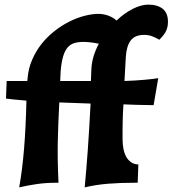

<svg xmlns="http://www.w3.org/2000/svg" viewBox="-20 -790 746 830"><path d="M236.3 -347.2Q233.9 -299.3 232.2 -257.6Q230.5 -215.8 229.7 -175.3Q229 -134.8 229.7 -92.3Q230.5 -49.8 232.9 0H225.1Q177.7 0 137.9 5.9Q98.1 11.7 63 20Q76.7 -56.6 84.2 -149.7Q91.8 -242.7 94.2 -355Q84.5 -356 69.6 -357.2Q54.7 -358.4 40.5 -359.9L5.9 -363.8L8.8 -439.9H98.1L99.1 -450.2Q102.5 -493.7 118.7 -531.2Q134.8 -568.8 159.4 -599.9Q184.1 -630.9 215.1 -655.3Q246.1 -679.7 279.1 -696.3Q312 -712.9 344.7 -721.4Q377.4 -730 405.8 -730Q427.7 -730 448.2 -722.4Q468.8 -714.8 483.9 -701.2Q517.6 -733.4 554 -751.7Q590.3 -770 621.1 -770Q660.6 -770 683.3 -752Q706.1 -733.9 706.1 -695.8Q706.1 -681.6 703.1 -670.7Q700.2 -659.7 695.1 -650.6Q689.9 -641.6 683.1 -633.8Q676.3 -626 668.9 -618.2Q652.3 -627.9 637 -633.5Q621.6 -639.2 603 -639.2Q563.5 -639.2 545.2 -615.2Q526.9 -591.3 523.9 -543.9L518.1 -439.9Q539.6 -440.4 562 -441.9Q584.5 -443.4 604.5 -445.1Q624.5 -446.8 640.1 -448.7Q655.8 -450.7 664.1 -452.1L644 -335.4L590.3 -336.4Q579.6 -336.4 568.4 -336.9Q557.1 -337.4 546.9 -337.6Q536.6 -337.9 528.1 -338.4Q519.5 -338.9 513.7 -338.9Q512.2 -321.8 511.5 -302.2Q510.7 -282.7 510.3 -262.9Q509.8 -243.2 509.8 -224.1Q509.8 -205.1 509.8 -189Q509.8 -166 513.7 -146.2Q517.6 -126.5 525.9 -111.8Q534.2 -97.2 547.1 -88.4Q560.1 -79.6 578.1 -79.1L575.2 0H564Q499.5 0 447.5 4.2Q395.5 8.3 346.2 20Q349.6 -18.1 353 -58.3Q356.4 -98.6 359.6 -143.1Q362.8 -187.5 365.7 -236.8Q368.7 -286.1 371.6 -342.3ZM375 -490.2Q376 -518.1 384.5 -546.4Q393.1 -574.7 407.2 -601.1Q388.7 -605 370.8 -606.9Q353 -608.9 341.8 -608.9Q318.4 -608.9 301.3 -603.8Q284.2 -598.6 272.2 -584.7Q260.3 -570.8 252.9 -546.1Q245.6 -521.5 242.2 -481.9L240.2 -439.9H373Z"/></svg>

Font: Simonetta
Style: Black
Weight: 900
Designer: Gayaneh Bagdasaryan
Foundry: Brownfox
Version: Version 1.002